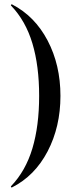

<svg xmlns="http://www.w3.org/2000/svg" viewBox="-20 -745 349 883"><path d="M35 117Q33 118 31 115.5Q29 113 31 111Q98 41 129 -62.5Q160 -166 160 -304Q160 -442 129 -545.5Q98 -649 31 -719Q29 -720 31 -723Q33 -726 35 -725Q140 -671 199 -558.5Q258 -446 258 -304Q258 -162 199 -49Q140 64 35 117Z"/></svg>

Font: Cormorant Garamond SemiBold
Style: Regular
Weight: 600
Designer: Christian Thalmann (Catharsis Fonts)
Foundry: Catharsis Fonts
Version: Version 4.000